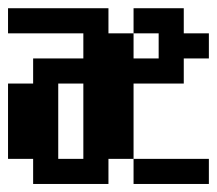

<svg xmlns="http://www.w3.org/2000/svg" viewBox="-20 -458 540 478"><path d="M0 -437.5H250V-375H312.5V-437.5H437.5V-375H500V-312.5H437.5V-250H312.5V-62.5H500V0H312.5V-62.5H250V0H62.5V-62.5H0V-250H62.5V-312.5H187.5V-375H0ZM125 -250V-62.5H187.5V-250ZM312.5 -375V-312.5H375V-375Z"/></svg>

Font: NeoDunggeunmo
Style: Regular
Weight: 400
Monospace: yes
Version: Version 1.600